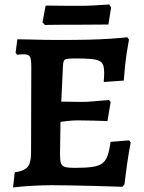

<svg xmlns="http://www.w3.org/2000/svg" viewBox="-20 -818 636 848"><path d="M37.7 10 45.1 -56.7Q86.9 -62.7 102 -80.7Q117.2 -98.6 117.2 -142.6L118.2 -524.2Q118.2 -556.7 112.1 -567.4Q106 -578.2 85.7 -578.2Q80.2 -578.2 71.1 -577.7Q62 -577.2 55.3 -576.2L48.8 -584.7L56.7 -644.5Q80 -644.5 111.9 -643.5Q143.8 -642.5 177.5 -642Q211.1 -641.5 238.1 -641.5Q310.4 -641.5 367.4 -642.7Q424.4 -644 467.9 -647Q511.4 -650 542.2 -653.5L549.7 -643Q544.7 -617.6 539.9 -585.7Q535.1 -553.7 531.9 -521.5Q528.7 -489.4 526.7 -462.1L438.1 -455.9Q439.1 -464.4 439.6 -476.8Q440.1 -489.2 440.1 -496.2Q440.1 -517 435.8 -529.7Q431.5 -542.4 418.8 -548.9Q406.1 -555.5 380.3 -557.7Q354.5 -559.9 311.9 -559.9Q288 -559.9 276.4 -557.9Q264.8 -555.9 261.7 -548.8Q258.7 -541.7 258.1 -526.4L247.7 -309.1L245 -136.6Q245 -110 249.3 -97.3Q253.7 -84.6 267.2 -80.6Q280.8 -76.6 310 -76.6Q356.9 -76.6 386.1 -80.6Q415.3 -84.6 431.2 -96.1Q447 -107.7 455.1 -130.6Q463.2 -153.5 468.3 -191.4L550.2 -198.2L557.3 -188.6Q549.8 -152.2 542.3 -100Q534.8 -47.7 529.8 -3.5L520.3 7Q465.7 5 407.1 3.5Q348.5 2 296.7 1Q244.8 0 209.2 0Q172.8 0 124.7 2.5Q76.6 5 37.7 10ZM235.5 -278.2 243.1 -368.9Q250.1 -368.9 268.1 -368.9Q286.1 -368.9 307 -368.4Q328 -367.9 344.6 -367.9Q361.1 -367.9 395.9 -370.7Q430.7 -373.5 461.1 -376.6L468.7 -367.6L454.7 -283.3Q428.6 -284.3 390 -285.3Q351.4 -286.3 323.8 -286.3Q301.6 -286.3 277 -283.6Q252.4 -280.9 235.5 -278.2ZM178.2 -707.7 167.7 -719.4 181.7 -793.3Q181.7 -793.3 197.2 -793.3Q212.7 -793.3 236.7 -792.8Q260.7 -792.3 287.2 -792.3Q313.7 -792.3 335.7 -792.3Q360.7 -792.3 390.3 -793.8Q419.8 -795.3 441.1 -796.8Q462.5 -798.3 462.5 -798.3L470.7 -784.7L458.8 -709.7L317.5 -708.7Q288.7 -708.7 255.8 -708.7Q222.9 -708.7 200.5 -708.2Q178.2 -707.7 178.2 -707.7Z"/></svg>

Font: Alegreya
Style: Regular
Weight: 400
Designer: Juan Pablo del Peral
Foundry: Huerta Tipografica
Version: Version 2.009